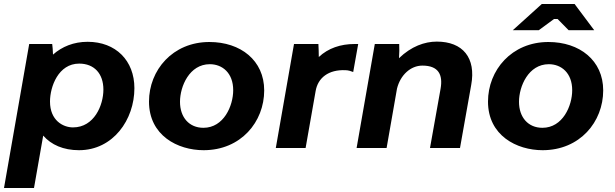

<svg xmlns="http://www.w3.org/2000/svg" viewBox="-34 -740 3073 960"><path d="M-14 200H136L182 -62C222 -16 283 11 361 11C532 11 638 -142 638 -299C638 -437 545 -531 404 -531C335 -531 276 -507 231 -467C230 -488 229 -509 227 -520H112ZM331 -103C281 -103 216 -138 216 -232C216 -307 258 -422 362 -422C437 -422 483 -372 483 -292C483 -214 437 -103 331 -103Z M984 11C1171 11 1287 -131 1287 -288C1287 -438 1169 -530 1013 -530C829 -530 711 -389 711 -232C711 -62 855 11 984 11ZM983 -101C912 -101 866 -153 866 -231C866 -308 913 -419 1015 -419C1078 -419 1132 -375 1132 -289C1132 -211 1085 -101 983 -101Z M1345 0H1494L1544 -284C1555 -351 1609 -393 1694 -389C1707 -389 1722 -384 1732 -380L1757 -520H1739C1669 -520 1607 -499 1560 -455C1560 -477 1559 -501 1558 -520H1436Z M1749 0H1899L1951 -297C1968 -365 2019 -412 2078 -412C2159 -412 2181 -366 2169 -297L2116 0H2266L2322 -315C2347 -451 2280 -532 2150 -532C2089 -532 2022 -508 1961 -449C1963 -474 1963 -499 1962 -520H1840Z M2679 11C2866 11 2982 -131 2982 -288C2982 -438 2864 -530 2708 -530C2524 -530 2406 -389 2406 -232C2406 -62 2550 11 2679 11ZM2678 -101C2607 -101 2561 -153 2561 -231C2561 -308 2608 -419 2710 -419C2773 -419 2827 -375 2827 -289C2827 -211 2780 -101 2678 -101ZM2937 -589 2839 -720H2675L2530 -589H2660L2736 -645H2754L2809 -589Z"/></svg>

Font: Fixel Display
Style: Bold Italic
Weight: 700
Italic angle: -10°
Designer: AlfaBravo + MacPaw
Foundry: Kyrylo Tkachov, Marchela Mozhyna, Serhii Makarenko, Maria Weinstein, Zakhar Kryvoshyya
Version: Version 1.210;Glyphs 3.2 (3217)